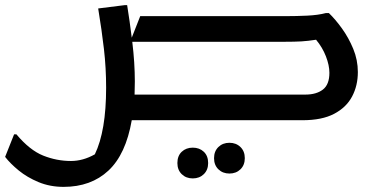

<svg xmlns="http://www.w3.org/2000/svg" viewBox="-57 -469 1474 749"><path d="M7 55Q59 117 111.5 138Q164 159 220 159Q267 159 313 133Q357 42 357 -127Q357 -204 348.5 -277.5Q340 -351 326 -436L430 -449H439Q444 -418 448.5 -386Q453 -354 457 -322L490 -406H1058Q1099 -406 1141.5 -408Q1184 -410 1214 -418H1226Q1251 -394 1277 -358Q1303 -322 1321 -278.5Q1339 -235 1339 -188Q1339 -135 1316.5 -92.5Q1294 -50 1246.5 -25Q1199 0 1123 0H457Q434 133 366 196.5Q298 260 191 260Q138 260 93.5 241.5Q49 223 16 196Q-17 169 -37 143L-2 55ZM469 -151Q469 -125 468 -100H1134Q1177 -100 1202.5 -119.5Q1228 -139 1228 -185Q1228 -214 1214.5 -249Q1201 -284 1176 -314Q1144 -309 1118.5 -307.5Q1093 -306 1051 -306H459Q464 -265 466.5 -226Q469 -187 469 -151ZM778 148Q778 121 795 104.5Q812 88 838 88Q864 88 881 104.5Q898 121 898 148Q898 175 881 191.5Q864 208 838 208Q812 208 795 191.5Q778 175 778 148ZM635 167Q635 139 652 123Q669 107 695 107Q721 107 738 123Q755 139 755 167Q755 194 738 210.5Q721 227 695 227Q669 227 652 210.5Q635 194 635 167Z"/></svg>

Font: Kufam Medium
Style: Regular
Weight: 500
Designer: Wael Morcos, Artur Schmal
Foundry: Original Type
Version: Version 1.300; ttfautohint (v1.8.3)